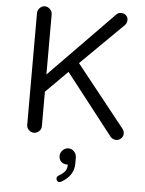

<svg xmlns="http://www.w3.org/2000/svg" viewBox="-61 -730 776 1031"><g transform="rotate(5 327.0 -215.0)"><path d="M178.7 -39.1V-224.6L295.9 -341.8Q550.8 -15.6 551.8 -13.7Q564.5 0 582 0Q597.7 0 608.9 -11.2Q620.1 -22.5 620.1 -37.1Q620.1 -51.8 610.4 -63.5L347.7 -393.6L577.1 -620.1Q586.9 -631.8 586.9 -646.5Q586.9 -662.1 576.2 -671.9Q565.4 -681.6 549.8 -681.6Q532.2 -681.6 521.5 -668Q521.5 -667 178.7 -317.4V-641.6Q178.7 -657.2 166.5 -669.4Q154.3 -681.6 138.7 -681.6Q127.9 -681.6 122.1 -677.7Q99.6 -664.1 99.6 -641.6V-39.1Q99.6 -23.4 111.3 -11.7Q123 0 138.7 0Q155.3 0 167 -11.7Q178.7 -23.4 178.7 -39.1ZM291 217.8Q281.2 224.6 281.2 232.9Q281.2 241.2 286.1 246.6Q291 252 296.9 252Q302.7 252 311.5 247.1Q375 209 375 146.5V114.3Q375 93.8 361.8 80.6Q348.6 67.4 331.1 67.4Q313.5 67.4 300.3 81.1Q287.1 94.7 287.1 112.3Q287.1 130.9 299.3 142.6Q311.5 154.3 329.1 154.3H335V160.2Q335 180.7 320.3 196.3Q309.6 207 291 217.8Z"/></g></svg>

Font: FakePearl
Style: Light
Weight: 350
Version: Version 1.2